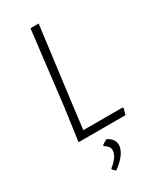

<svg xmlns="http://www.w3.org/2000/svg" viewBox="-217 -706 826 999"><g transform="rotate(-30 195.5 -206.5)"><path d="M360 -42 364 -37 354 0H72L99 -194L152 -639H201L144 -197L125 -42ZM207 59Q247 81 247 115Q247 168 168 226L151 209V204Q205 162 205 123Q205 100 175 83V77Q192 64 207 59Z"/></g></svg>

Font: Alegreya Sans SC Light
Style: Italic
Weight: 300
Italic angle: -7°
Designer: Juan Pablo del Peral
Foundry: Huerta Tipografica
Version: Version 2.007